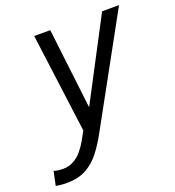

<svg xmlns="http://www.w3.org/2000/svg" viewBox="-204 -639 886 971"><g transform="rotate(-20 239.0 -153.5)"><path d="M-10.5 224Q-30.5 224 -47.5 222Q-64.5 220 -68 218L-52 143Q-46.5 146.5 -32 148.5Q-17.5 150.5 -2.5 150.5Q29.5 150.5 54.8 136.2Q80 122 99.2 99Q118.5 76 133 50L159 3L89 -531H175.5L229.5 -74H214.5L454.5 -531H545.5L228.5 46Q202 94.5 171 135Q140 175.5 96.8 199.8Q53.5 224 -10.5 224Z"/></g></svg>

Font: Epilogue
Style: Italic
Weight: 400
Italic angle: -12°
Designer: Tyler Finck
Foundry: Etcetera Type Co
Version: Version 2.112